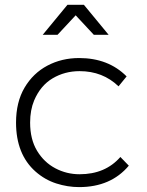

<svg xmlns="http://www.w3.org/2000/svg" viewBox="-20 -762 600 784"><path d="M303 2Q256 2 209.5 -13Q163 -28 125 -61.5Q45.5 -132 45.5 -261.5Q45.5 -345 80.2 -404Q115 -463 173.5 -494Q232 -525 303 -525Q422.5 -525 497 -450L464 -409.5Q399.5 -471.5 305 -471.5Q244.5 -471.5 195 -442.2Q145.5 -413 119.5 -352Q103 -312.5 103 -261.5Q103 -193 131.5 -146Q160 -99 206 -74.8Q252 -50.5 305 -50.5Q410 -50.5 471.5 -121L506 -85.5Q432.5 2 303 2ZM423.5 -620H363L289 -699.5L215 -620H154.5L255.5 -742.5H322.5Z"/></svg>

Font: Argentum Novus Light
Style: Regular
Weight: 300
Designer: Julieta Ulanovsky (font) & Cristiano Sobral (main changes)
Foundry: Julieta Ulanovsky (font) & Cristiano Sobral (main changes)
Version: Version 3.00;November 27, 2020;FontCreator 13.0.0.2655 64-bi